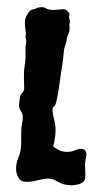

<svg xmlns="http://www.w3.org/2000/svg" viewBox="-53 -775 444 812"><g transform="rotate(5 168.5 -369.0)"><path d="M283.2 0Q247.1 2.9 220.7 -10.7Q196.3 -23.4 174.3 -18.6Q152.3 -13.7 140.1 -9.3Q127.9 -4.9 111.8 -1Q95.7 2.9 80.1 2.4Q64.5 2 53.7 -15.1Q43 -32.2 42 -54.7Q41 -77.1 48.8 -100.6Q56.6 -124 54.7 -153.8Q52.7 -183.6 50.8 -204.6Q48.8 -225.6 50.8 -241.2Q55.7 -278.3 42 -293Q31.2 -305.7 31.2 -322.8Q31.2 -339.8 32.2 -350.6Q33.2 -361.3 39.1 -369.1Q44.9 -377 46.4 -382.3Q47.9 -387.7 45.9 -401.4Q38.1 -457 40.5 -487.3Q43 -517.6 39.6 -539.6Q36.1 -561.5 38.1 -575.7Q40 -589.8 36.1 -599.6Q32.2 -609.4 33.7 -613.8Q35.2 -618.2 33.2 -626.5Q31.2 -634.8 29.3 -644.5Q23.4 -673.8 25.9 -684.6Q28.3 -695.3 35.6 -709.5Q43 -723.6 53.7 -726.6Q64.5 -729.5 66.4 -731.4Q68.4 -733.4 76.2 -736.3Q96.7 -742.2 106.4 -737.3Q116.2 -732.4 124 -731.9Q131.8 -731.4 140.1 -731.9Q148.4 -732.4 156.2 -734.4L168 -736.3Q188.5 -742.2 199.2 -734.4Q206.1 -727.5 209 -723.6Q211.9 -719.7 210 -711.9Q208 -704.1 211.9 -699.2Q215.8 -694.3 214.8 -685.1Q213.9 -675.8 214.4 -671.4Q214.8 -667 215.8 -662.1Q217.8 -652.3 213.9 -638.7Q210 -625 209 -620.6Q208 -616.2 208 -612.3Q208 -599.6 204.6 -588.4Q201.2 -577.1 200.7 -569.8Q200.2 -562.5 200.2 -552.7V-531.2Q200.2 -519.5 198.7 -502Q197.3 -484.4 195.8 -460.4Q194.3 -436.5 193.4 -412.1Q189.5 -347.7 183.6 -330.1Q168 -321.3 178.7 -289.1L185.5 -268.6Q195.3 -239.3 195.3 -210.9Q195.3 -182.6 190.4 -156.2Q218.8 -140.6 230.5 -139.6Q258.8 -135.7 281.7 -147.5Q304.7 -159.2 314.9 -157.2Q325.2 -155.3 329.6 -147.9Q334 -140.6 333.5 -130.4Q333 -120.1 331.5 -109.4Q330.1 -98.6 332 -85.4Q334 -72.3 335.4 -60.1Q336.9 -47.9 336.9 -37.1Q336.9 -26.4 330.6 -19Q324.2 -11.7 311.5 -6.8Q298.8 -2 283.2 0Z"/></g></svg>

Font: Creepster
Style: Regular
Weight: 400
Designer: Font Diner, Inc
Foundry: Font Diner, Inc
Version: Version 1.002